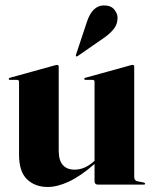

<svg xmlns="http://www.w3.org/2000/svg" viewBox="-20 -698 581 726"><path d="M52 -113V-388.5Q52 -396 44 -396H18Q13 -396 13 -400Q13 -402.5 17.5 -404L184 -450Q193 -452.5 196 -452.5Q202 -452.5 202 -446V-128.5Q202 -91 217.8 -73.8Q233.5 -56.5 262 -56.5Q300 -56.5 334 -87L337.5 -90V-388.5Q337.5 -396 330 -396H304Q298.5 -396 298.5 -400Q298.5 -402.5 303 -404L469.5 -450Q477.5 -452.5 481.5 -452.5Q487.5 -452.5 487.5 -446V-30Q487.5 -15 499.5 -12.5L523 -8Q528.5 -6.5 528.5 -3.5Q528.5 0 524 0H350Q337.5 0 337.5 -13V-78Q284 -31.5 240.2 -11.2Q196.5 9 160.5 9Q112.5 9 82.2 -20Q52 -49 52 -113ZM308 -613.5Q328.5 -677.5 373 -677.5Q399.5 -677.5 412 -662Q424.5 -646.5 424.5 -631Q424.5 -606 410 -588.2Q395.5 -570.5 375.5 -556.5L273 -485.5Q269.5 -483.5 267.5 -485.5Q266 -487 267.5 -491.5Z"/></svg>

Font: Fraunces 144pt
Style: Bold
Weight: 700
Version: Version 1.000;[b76b70a41]